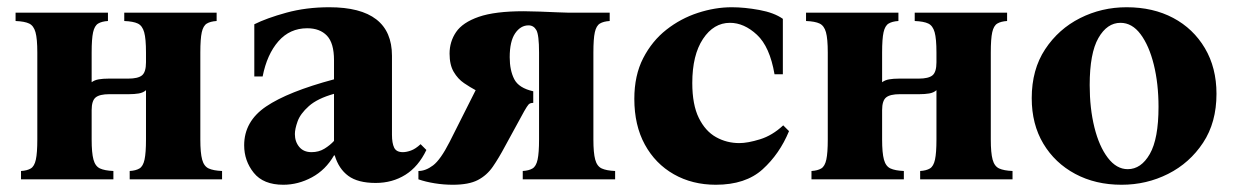

<svg xmlns="http://www.w3.org/2000/svg" viewBox="-20 -495 3408 530"><path d="M533 -350V-110Q533 -73 538 -54.5Q543 -36 556 -30Q569 -24 593 -23V0H338V-23Q355 -24 365 -30Q375 -36 379 -54.5Q383 -73 383 -110V-246Q375 -239 363 -237Q351 -235 336 -235H282Q255 -235 244 -226Q233 -217 233 -191V-110Q233 -73 238 -54.5Q243 -36 256 -30Q269 -24 293 -23V0H38V-23Q55 -24 65 -30Q75 -36 79 -54.5Q83 -73 83 -110V-350Q83 -388 78 -406Q73 -424 60.5 -430Q48 -436 23 -437V-460H278V-437Q261 -436 251 -430Q241 -424 237 -406Q233 -388 233 -350V-268Q241 -274 252.5 -276Q264 -278 280 -278H334Q361 -278 372 -287Q383 -296 383 -323V-350Q383 -388 378 -406Q373 -424 360.5 -430Q348 -436 323 -437V-460H578V-437Q561 -436 551 -430Q541 -424 537 -406Q533 -388 533 -350Z M762 15Q707 15 680.5 -18Q654 -51 654 -94Q654 -160 714.5 -201Q775 -242 902 -276V-329Q902 -376 882.5 -396.5Q863 -417 828 -417Q780 -417 748.5 -381Q717 -345 705 -284H682V-428Q716 -445 770.5 -460Q825 -475 889 -475Q1062 -475 1062 -341V-123Q1062 -100 1068 -87.5Q1074 -75 1092 -75Q1102 -75 1114.5 -79.5Q1127 -84 1141 -97L1157 -81Q1135 -35 1099 -12.5Q1063 10 1017 10Q968 10 941.5 -9.5Q915 -29 904 -66H902Q879 -26 841 -5.5Q803 15 762 15ZM840 -75Q860 -75 875.5 -84.5Q891 -94 902 -106V-236Q856 -223 832.5 -202Q809 -181 801.5 -160Q794 -139 794 -125Q794 -104 806 -89.5Q818 -75 840 -75Z M1230 15Q1205 15 1180 11Q1155 7 1135 0V-23Q1155 -23 1175.5 -38.5Q1196 -54 1221 -103L1293 -246Q1278 -254 1261 -265.5Q1244 -277 1232.5 -296.5Q1221 -316 1221 -347Q1221 -380 1239 -406.5Q1257 -433 1301.5 -448.5Q1346 -464 1426 -464Q1444 -464 1470 -463Q1496 -462 1519 -461Q1542 -460 1550 -460H1663V-437Q1646 -436 1636 -430Q1626 -424 1622 -406Q1618 -388 1618 -350V-110Q1618 -73 1623 -54.5Q1628 -36 1641 -30Q1654 -24 1678 -23V0H1423V-23Q1440 -24 1450 -30Q1460 -36 1464 -54.5Q1468 -73 1468 -110V-350Q1468 -399 1460.5 -412Q1453 -425 1439 -425Q1417 -425 1402 -403Q1387 -381 1387 -337Q1387 -301 1399.5 -276.5Q1412 -252 1452 -243V-211Q1443 -211 1439 -206.5Q1435 -202 1427 -188L1374 -91Q1357 -59 1340.5 -35Q1324 -11 1299 2Q1274 15 1230 15Z M1956 15Q1891 15 1840 -14Q1789 -43 1760 -96Q1731 -149 1731 -222Q1731 -287 1755.5 -334.5Q1780 -382 1819.5 -413Q1859 -444 1906.5 -459.5Q1954 -475 2000 -475Q2035 -475 2076 -467.5Q2117 -460 2141 -443V-290H2118Q2105 -366 2069.5 -399Q2034 -432 1995 -432Q1950 -432 1920.5 -387.5Q1891 -343 1891 -266Q1891 -206 1909 -169.5Q1927 -133 1956.5 -116.5Q1986 -100 2021 -100Q2044 -100 2078 -110.5Q2112 -121 2142 -149L2158 -133Q2132 -70 2085 -27.5Q2038 15 1956 15Z M2715 -350V-110Q2715 -73 2720 -54.5Q2725 -36 2738 -30Q2751 -24 2775 -23V0H2520V-23Q2537 -24 2547 -30Q2557 -36 2561 -54.5Q2565 -73 2565 -110V-246Q2557 -239 2545 -237Q2533 -235 2518 -235H2464Q2437 -235 2426 -226Q2415 -217 2415 -191V-110Q2415 -73 2420 -54.5Q2425 -36 2438 -30Q2451 -24 2475 -23V0H2220V-23Q2237 -24 2247 -30Q2257 -36 2261 -54.5Q2265 -73 2265 -110V-350Q2265 -388 2260 -406Q2255 -424 2242.5 -430Q2230 -436 2205 -437V-460H2460V-437Q2443 -436 2433 -430Q2423 -424 2419 -406Q2415 -388 2415 -350V-268Q2423 -274 2434.5 -276Q2446 -278 2462 -278H2516Q2543 -278 2554 -287Q2565 -296 2565 -323V-350Q2565 -388 2560 -406Q2555 -424 2542.5 -430Q2530 -436 2505 -437V-460H2760V-437Q2743 -436 2733 -430Q2723 -424 2719 -406Q2715 -388 2715 -350Z M3090 -475Q3163 -475 3218.5 -445.5Q3274 -416 3306 -362Q3338 -308 3338 -236Q3338 -157 3301 -101Q3264 -45 3204.5 -15Q3145 15 3076 15Q3004 15 2948 -15Q2892 -45 2860 -98.5Q2828 -152 2828 -224Q2828 -303 2865 -359Q2902 -415 2961.5 -445Q3021 -475 3090 -475ZM3093 -28Q3130 -28 3154 -70Q3178 -112 3178 -200Q3178 -264 3165 -316.5Q3152 -369 3128.5 -400.5Q3105 -432 3073 -432Q3036 -432 3012 -390Q2988 -348 2988 -260Q2988 -196 3001 -143.5Q3014 -91 3038 -59.5Q3062 -28 3093 -28Z"/></svg>

Font: Bona Nova
Style: Bold
Weight: 700
Designer: Mateusz Machalski
Foundry: Capitalics
Version: Version 4.001; ttfautohint (v1.8.3)